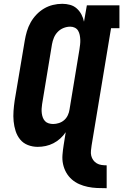

<svg xmlns="http://www.w3.org/2000/svg" viewBox="-20 -763 647 1008"><path d="M540 225H539Q514 225 489.5 224Q465 223 441 218Q417 213 395.5 203.5Q374 194 356.5 178.5Q339 163 327.5 142.5Q316 122 311 98.5Q306 75 308 50Q310 25 314 0L325 -69Q313 -51 296.5 -36Q280 -21 260.5 -11Q241 -1 220 3.5Q199 8 178 8Q151 8 126.5 -1.5Q102 -11 86 -30.5Q70 -50 62 -75Q54 -100 51.5 -126.5Q49 -153 51 -180.5Q53 -208 57 -235L110 -550Q114 -574 121 -598Q128 -622 140.5 -644.5Q153 -667 171 -686Q189 -705 211 -718Q233 -731 257.5 -737Q282 -743 307 -743Q328 -743 348 -737.5Q368 -732 383 -718.5Q398 -705 407.5 -687Q417 -669 421 -649L436 -735H607V-615H563L461 0Q459 14 457.5 28Q456 42 459 54.5Q462 67 469.5 77.5Q477 88 488 94.5Q499 101 512.5 103Q526 105 540 105ZM259 -112Q274 -112 289.5 -117Q305 -122 317 -132.5Q329 -143 336 -158Q343 -173 345 -188L397 -503Q399 -516 400.5 -529Q402 -542 401.5 -554.5Q401 -567 398.5 -579.5Q396 -592 390 -602Q384 -612 373 -617.5Q362 -623 349 -623Q331 -623 313.5 -616Q296 -609 283 -595.5Q270 -582 263 -565Q256 -548 253 -531L201 -216Q199 -204 198.5 -191.5Q198 -179 199.5 -167.5Q201 -156 205 -145.5Q209 -135 216.5 -127Q224 -119 235.5 -115.5Q247 -112 259 -112Z"/></svg>

Font: Iosevka Curly Slab HvExObl
Style: Regular
Weight: 900
Width: 7
Italic angle: -9°
Monospace: yes
Designer: Belleve Invis
Foundry: Belleve Invis
Version: Version 11.1.0; ttfautohint (v1.8.3)